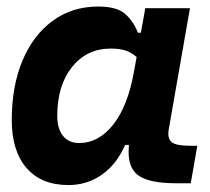

<svg xmlns="http://www.w3.org/2000/svg" viewBox="-20 -542 626 573"><path d="M400.4 -444.3 413.6 -517.6H546.9L483.4 -154.8Q482.4 -148.4 482.4 -142.6Q482.4 -126.5 491.7 -118.2Q504.4 -106.9 550.3 -106.9H568.8L549.3 4.9H504.9Q421.4 4.9 389.6 -21Q363.8 -42.5 363.8 -88.4Q363.8 -98.1 364.7 -109.4H353.5Q328.1 -51.8 284.2 -20.8Q240.2 10.3 184.1 10.3Q103.5 10.3 59.3 -40.5Q15.1 -91.3 15.1 -184.1Q15.1 -285.6 47.4 -361.8Q79.6 -438 137.7 -480.2Q195.8 -522.5 272.9 -522.5Q328.6 -522.5 353.3 -500.7Q377.9 -479 391.6 -444.3ZM310.5 -397Q238.8 -397 194.8 -341.8Q150.9 -286.6 150.9 -196.3Q150.9 -157.7 168 -136.5Q185.1 -115.2 215.8 -115.2Q274.9 -115.2 318.1 -170.4Q361.3 -225.6 379.4 -325.7L387.7 -371.6Q376 -382.8 358.4 -389.9Q340.8 -397 310.5 -397Z"/></svg>

Font: CaskaydiaCove NF
Style: Bold Italic
Weight: 700
Italic angle: -10°
Designer: Aaron Bell
Foundry: Saja Typeworks
Version: Version 2111.001; VTT 6.35;Nerd Fonts 3.2.1